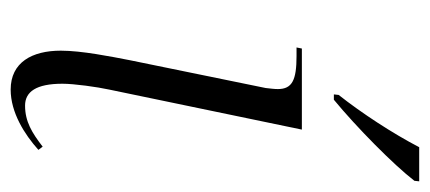

<svg xmlns="http://www.w3.org/2000/svg" viewBox="-243 -553 806 360"><g transform="rotate(90 160.0 -373.0)"><path d="M158 -605 157 -596H167C218 -638 289 -708 319 -747L320 -756H256C230 -706 192 -648 158 -605ZM148 10C191 10 232 -16 261 -42L255 -50C229 -30 208 -17 178 -17C152 -17 137 -38 137 -87C137 -109 143 -152 148 -175L223 -536H71L69 -526H85C130 -526 147 -518 147 -491C147 -484 146 -477 145 -468L93 -214C86 -178 75 -123 75 -84C75 -30 97 10 148 10Z"/></g></svg>

Font: Noto Serif Display Light
Style: Italic
Weight: 300
Italic angle: -12°
Designer: Monotype Design Team
Foundry: Monotype Imaging Inc.
Version: Version 2.009